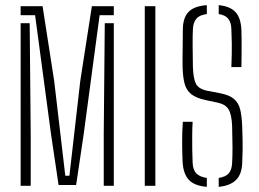

<svg xmlns="http://www.w3.org/2000/svg" viewBox="-20 -720 1004 744"><path d="M207 -3 178 -198 116 -661H60V-696H145L190 -406L233 -39H249L291 -406L336 -696H421V-661H366L304 -198L275 -3ZM60 0V-630H95L99 -200V0ZM382 0V-200L386 -630H421V0Z M541 0V-696H582V0Z M827.5 4V-30.5Q854.5 -34.5 866.5 -48.5Q878.5 -62.5 879.5 -89Q881 -117.5 881 -146.5Q881 -175.5 879.5 -230Q878 -275 866.2 -295.2Q854.5 -315.5 824.5 -322L777.5 -332Q740 -340 721 -355.2Q702 -370.5 695.2 -396.2Q688.5 -422 687.5 -461Q687 -489 687.8 -528.5Q688.5 -568 688.5 -604Q688.5 -650.5 710.2 -673.5Q732 -696.5 781.5 -700V-665.5Q752.5 -662 740.5 -647Q728.5 -632 727.5 -607Q726 -582.5 726.5 -540.2Q727 -498 727.5 -461Q729 -416 739.2 -395.5Q749.5 -375 784.5 -368L831.5 -359Q868.5 -352 886.5 -336.8Q904.5 -321.5 910.8 -295.5Q917 -269.5 918.5 -231Q919.5 -196.5 920 -177.8Q920.5 -159 920.2 -140.2Q920 -121.5 918.5 -87Q916.5 -43 893.5 -21.5Q870.5 0 827.5 4ZM781.5 4Q732.5 0 711 -24Q689.5 -48 687.5 -95Q686 -126 685.8 -167.5Q685.5 -209 688.5 -248H726.5Q725 -226 724.8 -197Q724.5 -168 725 -139.2Q725.5 -110.5 726.5 -89Q727.5 -61.5 741.2 -47.8Q755 -34 781.5 -30.5ZM876.5 -460Q877.5 -484.5 878 -506.8Q878.5 -529 878.2 -553.2Q878 -577.5 876.5 -608Q875.5 -634.5 863.8 -648.2Q852 -662 827.5 -665.5V-700Q871 -696 892.2 -673.5Q913.5 -651 915.5 -603Q916 -591.5 916.2 -568.2Q916.5 -545 916.2 -516.2Q916 -487.5 915.5 -460Z"/></svg>

Font: Big Shoulders Stencil Text SC Thin
Style: Regular
Weight: 100
Designer: Patric King
Foundry: XO Type Co
Version: Version 2.001